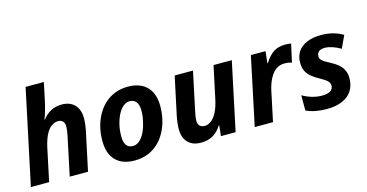

<svg xmlns="http://www.w3.org/2000/svg" viewBox="-78 -1119 2841 1487"><g transform="rotate(-15 1342.0 -375.0)"><path d="M180.2 -759.8H326.7L295.9 -614.3Q278.3 -533.7 255.9 -477.1H259.8Q288.6 -515.6 327.6 -535.6Q366.7 -555.7 414.1 -555.7Q480 -555.7 517.1 -517.1Q554.2 -478.5 554.2 -409.7Q554.2 -362.3 542 -304.7L477.1 0H330.6L396.5 -312.5Q405.3 -353 405.3 -383.8Q405.3 -410.2 391.6 -424.3Q377.9 -438.5 354 -438.5Q326.7 -438.5 302.5 -421.6Q278.3 -404.8 260.3 -373.5Q235.8 -332 220.2 -258.8L165.5 0H19Z M646 -201.2Q646 -301.3 683.8 -383.5Q721.7 -465.8 789.1 -511.2Q856.4 -556.6 945.3 -556.6Q1043 -556.6 1096.2 -502Q1149.4 -447.3 1149.4 -347.7Q1149.4 -246.6 1111.6 -163.6Q1073.7 -80.6 1006.8 -35.6Q939.5 9.8 850.1 9.8Q751.5 9.8 698.7 -44.9Q646 -99.6 646 -201.2ZM988.8 -264.6Q999.5 -304.7 999.5 -352.1Q999.5 -397 981 -420.7Q962.4 -444.3 928.7 -444.3Q890.6 -444.3 859.1 -406.2Q827.6 -368.2 810.5 -305.2Q796.4 -253.9 796.4 -197.8Q796.4 -102.1 866.2 -102.1Q893.6 -102.1 918 -122.6Q942.4 -143.1 960.7 -179.9Q979 -216.8 988.8 -264.6Z M1241.2 -136.2Q1241.2 -181.6 1252.9 -239.3L1318.4 -546.4H1465.3L1398.9 -233.4Q1389.2 -191.4 1389.2 -162.1Q1389.2 -136.7 1403.6 -122.8Q1418 -108.9 1442.4 -108.9Q1470.7 -108.9 1496.3 -128.9Q1522 -148.9 1541 -186Q1562 -227.1 1574.7 -287.1L1629.9 -546.4H1776.4L1660.6 0H1543L1551.8 -84H1547.9Q1517.6 -36.1 1477.3 -13.4Q1437 9.3 1382.3 9.3Q1314.9 9.3 1278.1 -29.1Q1241.2 -67.4 1241.2 -136.2Z M1929.2 -546.4H2046.9L2036.1 -452.1H2040Q2075.2 -507.3 2113 -531.7Q2150.9 -556.2 2208 -556.2Q2235.4 -556.2 2253.4 -551.3L2221.2 -406.7Q2197.3 -416.5 2162.6 -416.5Q2094.7 -416.5 2052.7 -348.1Q2026.4 -307.6 2011.2 -240.7L1960.4 0H1814Z M2225.6 -22.9V-144.5Q2267.1 -121.1 2305.7 -110.6Q2344.2 -100.1 2382.8 -100.1Q2425.8 -100.1 2448.5 -114.7Q2471.2 -129.4 2471.2 -156.2Q2471.2 -180.2 2452.6 -196.8Q2439.9 -209 2388.7 -238.3Q2332 -268.6 2307.1 -303.7Q2293.9 -322.3 2288.1 -343.5Q2282.2 -364.7 2282.2 -390.6Q2282.2 -441.9 2307.4 -479Q2332.5 -516.1 2380.1 -535.9Q2427.7 -555.7 2493.7 -555.7Q2592.3 -555.7 2668.5 -510.3L2622.1 -411.1Q2589.4 -430.7 2555.7 -441.7Q2522 -452.6 2495.1 -452.6Q2465.3 -452.6 2448.5 -439.2Q2431.6 -425.8 2431.6 -401.4Q2431.6 -388.7 2437 -379.4Q2442.4 -370.1 2454.1 -361.3Q2470.7 -348.6 2506.3 -330.6Q2544.4 -310.5 2567.4 -291.3Q2590.3 -272 2603 -249Q2620.6 -217.8 2620.6 -177.7Q2620.6 -118.7 2593.8 -76.7Q2566.9 -34.7 2515.6 -12.5Q2464.4 9.8 2392.1 9.8Q2290.5 9.8 2225.6 -22.9Z"/></g></svg>

Font: Viking Open Sans
Style: Bold Italic
Weight: 700
Italic angle: -12°
Foundry: Ascender Corporation
Version: Version 2.000